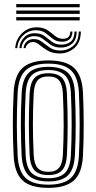

<svg xmlns="http://www.w3.org/2000/svg" viewBox="-20 -900 466 928"><path d="M213.8 8Q126.5 8 88.2 -28.8Q50 -65.5 46 -147.5Q42.2 -222.5 42 -296.4Q41.8 -370.2 46 -452.5Q50.2 -537.8 90.4 -572.9Q130.5 -608 213.8 -608Q298.5 -608 337.6 -572.1Q376.8 -536.2 381 -452.2Q384.5 -374.8 384.6 -298.8Q384.8 -222.8 381 -147.5Q376.5 -62.2 336.4 -27.1Q296.2 8 213.8 8ZM213.8 -7.5Q288.5 -7.5 323 -40.1Q357.5 -72.8 361.5 -148.8Q365 -220.2 365.1 -294.4Q365.2 -368.5 361.5 -451.2Q357.8 -527 323.4 -559.8Q289 -592.5 213.8 -592.5Q138.5 -592.5 103.9 -560Q69.2 -527.5 65.2 -451.2Q61 -365 61.4 -293.6Q61.8 -222.2 65.2 -148.5Q69 -73.2 103.2 -40.4Q137.5 -7.5 213.8 -7.5ZM213.8 -23Q146.8 -23 117.4 -53Q88 -83 84.5 -150Q81 -226 80.8 -297.1Q80.5 -368.2 84.8 -450.2Q88.2 -519.2 118.8 -548.1Q149.2 -577 213.8 -577Q278.5 -577 308.6 -547.9Q338.8 -518.8 342 -450.5Q345.8 -370.8 345.9 -299.1Q346 -227.5 342 -149.8Q338.5 -81.8 308.6 -52.4Q278.8 -23 213.8 -23ZM213.8 -38.5Q269 -38.5 294.4 -64.6Q319.8 -90.8 322.8 -151.5Q326.2 -223.8 326.4 -294.4Q326.5 -365 322.8 -449Q320 -511 293.8 -536.2Q267.5 -561.5 213.8 -561.5Q156.8 -561.5 131.9 -534.8Q107 -508 104 -448.8Q100.2 -372.8 100.1 -302Q100 -231.2 104 -150.5Q107 -90.2 132.6 -64.4Q158.2 -38.5 213.8 -38.5ZM213.8 -54Q168 -54 147 -76.6Q126 -99.2 123.2 -151Q119.8 -229.5 119.6 -299.4Q119.5 -369.2 123.2 -448.2Q126 -501.5 147.5 -523.8Q169 -546 213.8 -546Q259 -546 280 -523.4Q301 -500.8 303.5 -448.2Q307.2 -363 307 -292.5Q306.8 -222 303.5 -152Q300.8 -99.2 279.8 -76.6Q258.8 -54 213.8 -54ZM213.8 -69.5Q249 -69.5 265.4 -88.9Q281.8 -108.2 284 -152.8Q287.5 -224.8 287.8 -292.9Q288 -361 284 -447.2Q282 -491 265.9 -510.8Q249.8 -530.5 213.8 -530.5Q177.2 -530.5 161.1 -510.6Q145 -490.8 142.8 -447.5Q139 -367.5 139 -299.6Q139 -231.8 142.8 -151.8Q145 -108.5 161.2 -89Q177.5 -69.5 213.8 -69.5ZM53.5 -667.5Q56.8 -712.2 88.2 -741.2Q119.8 -770.2 163.5 -767.8Q192.8 -766.2 211.2 -753.2Q229.8 -740.2 245.1 -727.1Q260.5 -714 280 -712.8Q297 -711.2 308.1 -718.9Q319.2 -726.5 320 -747.5H330.2Q329.5 -720.5 314.4 -708.8Q299.2 -697 276 -698.5Q251 -699.8 234.6 -712.9Q218.2 -726 201.8 -739Q185.2 -752 160 -753.5Q121.5 -756 94 -730.9Q66.5 -705.8 63.5 -667.5ZM73.8 -667.5Q76 -699 98 -720.4Q120 -741.8 153.8 -739.2Q179.2 -738 196.5 -724.9Q213.8 -711.8 230.5 -698.6Q247.2 -685.5 271 -684.5Q301.5 -682.8 320.8 -697.9Q340 -713 340.2 -747.5H350.5Q350.2 -706.2 326.8 -687.4Q303.2 -668.5 269 -670.2Q242 -671.5 223.6 -684.5Q205.2 -697.5 189 -710.6Q172.8 -723.8 151.5 -725.2Q121.8 -727 103.8 -709.5Q85.8 -692 83.8 -667.5ZM94 -667.5Q95.2 -685.2 109 -699Q122.8 -712.8 147.8 -711Q167.8 -709.8 184.5 -696.6Q201.2 -683.5 220.1 -670.4Q239 -657.2 265.5 -656Q303.8 -654 332 -676.9Q360.2 -699.8 360.5 -747.5H370.8Q370.2 -692.8 337.5 -666.1Q304.8 -639.5 262.8 -641.8Q231.2 -643 209.2 -656.1Q187.2 -669.2 171.8 -682.4Q156.2 -695.5 143.8 -696.8Q126.8 -698.5 115.8 -688.4Q104.8 -678.2 104 -667.5ZM58.5 -864.8V-880.5H365.2V-864.8ZM58.5 -833V-849H365.2V-833ZM58.5 -801.5V-817.2H365.2V-801.5Z"/></svg>

Font: Big Shoulders Inline Text SemiBold
Style: Regular
Weight: 600
Designer: Patric King
Foundry: XO Type Co
Version: Version 1.000